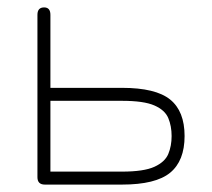

<svg xmlns="http://www.w3.org/2000/svg" viewBox="-20 -498 571 518"><path d="M101 0Q81 0 81 -20V-458Q81 -478 99 -478Q116 -478 116 -458V-261H309Q400 -261 439 -229.5Q478 -198 478 -131Q478 -64 439 -32Q400 0 309 0ZM116 -35H309Q368 -35 396.5 -48Q425 -61 434 -82.5Q443 -104 443 -131Q443 -158 434 -179.5Q425 -201 396.5 -213.5Q368 -226 309 -226H116Z"/></svg>

Font: Zen Maru Gothic Light
Style: Regular
Weight: 300
Designer: Yoshimichi Ohira
Foundry: Positype
Version: Version 1.001